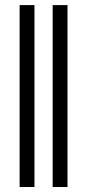

<svg xmlns="http://www.w3.org/2000/svg" viewBox="-20 -752 386 772"><path d="M118.6 -731.5H58.9V0H118.6ZM251.4 -731.5H191.8V0H251.4Z"/></svg>

Font: Karasuma Gothic
Style: Light
Weight: 300
Designer: Rasmus Andersson / Ryoko Nishizuka
Foundry: rsms
Version: Version 1.00